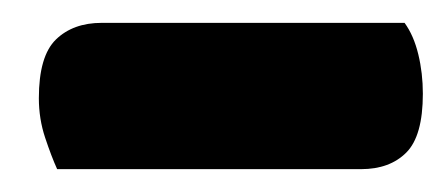

<svg xmlns="http://www.w3.org/2000/svg" viewBox="-20 -712 390 168"><path d="M30 -564Q25 -575 19.5 -591.5Q14 -608 14 -626Q14 -663 29 -677.5Q44 -692 69 -692H334Q342 -681 346 -664.5Q350 -648 350 -630Q350 -593 335.5 -578.5Q321 -564 296 -564Z"/></svg>

Font: Baloo Chettan
Style: Regular
Weight: 400
Designer: Maithili Shingre and Ek Type
Foundry: Ek Type
Version: Version 1.443;PS 1.000;hotconv 16.6.51;makeotf.lib2.5.65220;